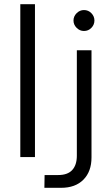

<svg xmlns="http://www.w3.org/2000/svg" viewBox="-20 -750 534 917"><path d="M77 0V-730H147V0ZM192 147 193 86H258Q303 86 325 62Q347 38 347 -6V-510H417V2Q417 69 378.5 108Q340 147 272 147ZM381 -602Q361 -602 346 -617Q331 -632 331 -652Q331 -672 346 -687Q361 -702 381 -702Q402 -702 416.5 -687Q431 -672 431 -652Q431 -632 416.5 -617Q402 -602 381 -602Z"/></svg>

Font: MuseoModerno Light
Style: Regular
Weight: 300
Designer: Pablo Cosgaya, Héctor Gatti, Marcela Romero, and the Authors of The MuseoModerno Project.
Foundry: Omnibus-Type Team
Version: Version 1.001